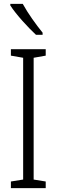

<svg xmlns="http://www.w3.org/2000/svg" viewBox="-20 -967 291 987"><path d="M97 -947H33V-939C63 -892 126 -824 165 -788H199V-799C165 -841 125 -896 97 -947ZM215 0V-34L153 -44V-670L215 -681V-714H36V-681L99 -670V-44L36 -34V0Z"/></svg>

Font: Noto Sans Gurmukhi UI ExtraCondensed Light
Style: Regular
Weight: 300
Width: 2
Designer: Jelle Bosma - Monotype Design Team
Foundry: Monotype Imaging Inc.
Version: Version 2.004